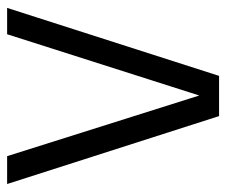

<svg xmlns="http://www.w3.org/2000/svg" viewBox="-68 -567 635 539"><g transform="rotate(-90 249.5 -297.5)"><path d="M193.1 0 2.4 -595H80.6L258.5 -31.4H243.2L422.9 -595H496.8L306 0Z"/></g></svg>

Font: Encode Sans SC Condensed Thin
Style: Regular
Weight: 100
Width: 3
Designer: Multiple Designers
Foundry: Impallari Type
Version: Version 3.002